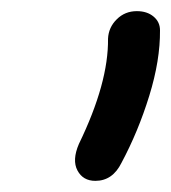

<svg xmlns="http://www.w3.org/2000/svg" viewBox="-20 -737 310 348"><path d="M152.8 -409.2Q130.4 -409.2 120.4 -428Q110.4 -446.8 123 -476.1Q176.8 -586.9 175.8 -667Q176.8 -687.5 191.7 -702.1Q206.5 -716.8 228 -716.8Q246.6 -716.8 258.3 -707Q270 -697.3 270 -682.1Q270.5 -627.9 250.5 -563.2Q230.5 -498.5 200.2 -441.9Q184.1 -409.2 152.8 -409.2Z"/></svg>

Font: Shantell Sans Normal
Style: Italic
Weight: 400
Italic angle: -11.31°
Designer: Stephen Nixon, Anya Danilova, Shantell Martin
Foundry: Arrow Type
Version: Version 1.006;[559af2be0]